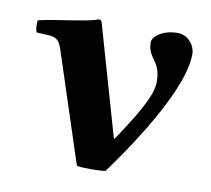

<svg xmlns="http://www.w3.org/2000/svg" viewBox="-59 -508 641 584"><g transform="rotate(10 262.0 -216.0)"><path d="M102 -331 213 8C223 12 292 12 302 8C439 -181 500 -313 500 -387C500 -415 476 -443 446 -443C397 -443 369 -418 369 -401C369 -350 408 -352 408 -286C408 -253 390 -210 318 -102C317 -100 316 -99 315 -98C311 -91 310 -90 308 -98L213 -429C210 -440 208 -442 201 -442C171 -429 79 -421 19 -407C17 -399 18 -378 22 -370L59 -368C82 -367 93 -360 102 -331Z"/></g></svg>

Font: Libertinus Sans
Style: Bold
Weight: 700
Designer: Philipp H. Poll, Khaled Hosny
Foundry: Caleb Maclennan
Version: Version 7.050;RELEASE